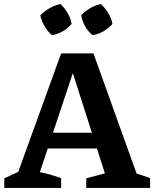

<svg xmlns="http://www.w3.org/2000/svg" viewBox="-20 -919 754 939"><path d="M648 -70Q665 -65 681.5 -59.5Q698 -54 714 -48V0H402V-47L493 -71L320 -612H353L175 -77Q202 -72 227.5 -64.5Q253 -57 279 -48V0H1V-47L69 -78L279 -658H437ZM170 -193V-270H537V-193ZM276 -899Q297 -879 311.5 -854Q326 -829 330 -802Q313 -781 287 -766Q261 -751 234 -747Q214 -764 198.5 -790Q183 -816 177 -844Q197 -864 222.5 -879Q248 -894 276 -899ZM474 -899Q495 -879 510 -854Q525 -829 530 -802Q512 -781 486 -766Q460 -751 433 -747Q411 -764 396.5 -790Q382 -816 377 -844Q396 -864 421 -879Q446 -894 474 -899Z"/></svg>

Font: Piazzolla 24pt
Style: Bold
Weight: 700
Designer: Juan Pablo del Peral
Foundry: Huerta Tipografica
Version: Version 2.005